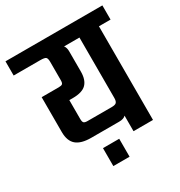

<svg xmlns="http://www.w3.org/2000/svg" viewBox="-204 -751 912 973"><g transform="rotate(-30 252.5 -264.5)"><path d="M536 -631V-548H468V0H354V-91Q342 -78 315 -78H152Q93 -78 65 -102Q37 -126 37 -178V-382H137Q153 -382 158.5 -387Q164 -392 164 -408V-515Q164 -536 157 -542Q150 -548 124 -548H-31V-631ZM354 -195V-548H264Q274 -535 274 -514V-395Q274 -347 250.5 -323Q227 -299 171 -299H151V-189Q151 -172 156.5 -166.5Q162 -161 178 -161H320Q340 -161 347 -168.5Q354 -176 354 -195ZM177 102V-3H272V102Z"/></g></svg>

Font: Teko Medium
Style: Regular
Weight: 500
Designer: Manushi Parikh, Jonny Pinhorn
Foundry: Indian Type Foundry
Version: Version 1.106;PS 1.0;hotconv 1.0.78;makeotf.lib2.5.61930; tt